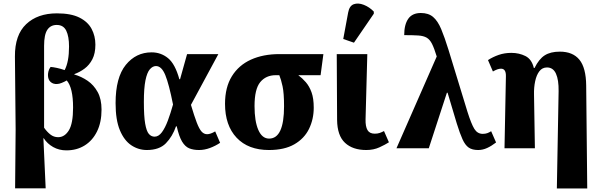

<svg xmlns="http://www.w3.org/2000/svg" viewBox="-20 -844 3427 1093"><path d="M66 228 69 -108 65 -522Q64 -645 129 -706.5Q194 -768 304 -768Q384 -768 432 -744Q480 -720 501.5 -679.5Q523 -639 523 -590Q523 -540 506 -507Q489 -474 461.5 -453.5Q434 -433 403 -422V-420Q444 -408 479 -384Q514 -360 536 -320Q558 -280 558 -220Q558 -148 532.5 -96Q507 -44 462 -16Q417 12 358 12Q316 12 282.5 -7Q249 -26 229 -57H227L240 228ZM311 -63Q348 -63 372 -102Q396 -141 396 -232Q396 -344 360 -386Q346 -378 331 -372Q316 -366 306 -366Q283 -364 268 -377.5Q253 -391 253 -417Q253 -426 256 -438.5Q259 -451 268 -463Q282 -462 303.5 -457.5Q325 -453 348 -445Q373 -492 373 -579Q373 -637 357 -669.5Q341 -702 303 -702Q268 -702 249.5 -674.5Q231 -647 231 -583V-117Q247 -94 266.5 -78.5Q286 -63 311 -63Z M816 10Q768 10 727.5 -17Q687 -44 662.5 -102.5Q638 -161 638 -257Q638 -403 696 -474.5Q754 -546 843 -546Q896 -546 936.5 -513Q977 -480 1001 -393H1005L1045 -536H1223L1067 -247Q1086 -183 1100 -146.5Q1114 -110 1127.5 -95Q1141 -80 1159 -80Q1178 -80 1205 -96L1233 -31Q1206 -13 1175 -1.5Q1144 10 1113 10Q1081 10 1057.5 0.5Q1034 -9 1016.5 -38Q999 -67 986 -125H982Q962 -67 924.5 -28.5Q887 10 816 10ZM860 -66Q883 -66 901.5 -91Q920 -116 935.5 -157.5Q951 -199 965 -249Q942 -365 921 -416.5Q900 -468 868 -468Q849 -468 833 -449.5Q817 -431 808 -386.5Q799 -342 799 -264Q799 -182 806.5 -139.5Q814 -97 827.5 -81.5Q841 -66 860 -66Z M1511 10Q1393 10 1327 -60Q1261 -130 1261 -253Q1261 -347 1300 -410Q1339 -473 1408.5 -504.5Q1478 -536 1570 -536H1821L1805 -416H1678Q1701 -399 1721 -376Q1741 -353 1753.5 -318.5Q1766 -284 1766 -231Q1766 -165 1739 -110Q1712 -55 1655.5 -22.5Q1599 10 1511 10ZM1512 -55Q1597 -55 1597 -239Q1597 -314 1588.5 -353Q1580 -392 1570 -416H1550Q1494 -416 1461.5 -376.5Q1429 -337 1429 -240Q1429 -154 1450.5 -104.5Q1472 -55 1512 -55Z M2065 10Q1988 10 1944 -31Q1900 -72 1899 -161L1897 -536H2071L2061 -165Q2060 -124 2072 -103.5Q2084 -83 2113 -83Q2129 -83 2141 -87Q2153 -91 2166 -98L2194 -34Q2174 -21 2140.5 -5.5Q2107 10 2065 10ZM1995 -601 1934 -622 1962 -773Q1969 -811 1994 -820Q2019 -829 2051 -816.5Q2083 -804 2108 -778V-766Z M2237 0 2466 -522V-523Q2452 -569 2439.5 -594Q2427 -619 2409 -629.5Q2391 -640 2361 -642Q2331 -644 2281 -644Q2281 -704 2304 -737Q2327 -770 2376 -770Q2419 -770 2445.5 -747.5Q2472 -725 2491.5 -678.5Q2511 -632 2533 -561L2641 -208Q2663 -138 2680.5 -110Q2698 -82 2728 -82Q2743 -82 2754 -86Q2765 -90 2776 -97L2804 -33Q2778 -13 2753 -1.5Q2728 10 2702 10Q2668 10 2648 -4Q2628 -18 2613 -51Q2598 -84 2580 -142L2528 -316H2524L2421 0Z M3150 229 3160 -325Q3161 -389 3145 -424.5Q3129 -460 3094 -460Q3067 -460 3050.5 -438.5Q3034 -417 3026.5 -381.5Q3019 -346 3020 -306L3025 0H2852L2860 -410Q2861 -453 2832 -453Q2813 -453 2786 -437L2758 -502Q2786 -520 2819 -531.5Q2852 -543 2891 -543Q2935 -543 2971 -525Q3007 -507 3019 -457H3023Q3048 -508 3081 -529Q3114 -550 3167 -550Q3241 -550 3278.5 -504Q3316 -458 3317 -357L3323 229Z"/></svg>

Font: Noto Serif SemiCondensed ExtraBold
Style: Regular
Weight: 800
Width: 4
Designer: Monotype Design Team
Foundry: Monotype Imaging Inc.
Version: Version 2.015